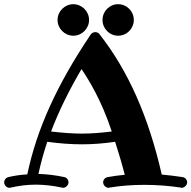

<svg xmlns="http://www.w3.org/2000/svg" viewBox="-43 -883 911 914"><path d="M489 -257C440 -251 394 -247 347 -247C300 -247 252 -251 200 -257C237 -354 285 -452 345 -554C378 -506 441 -404 489 -257ZM822 11C834 11 848 -1 848 -15C848 -27 839 -38 826 -40C793 -45 760 -49 727 -52C664 -328 567 -547 430 -721C426 -727 418 -730 410 -730C403 -730 395 -727 389 -719C228 -480 132 -268 87 -53C56 -51 26 -47 -3 -40C-15 -37 -23 -27 -23 -15C-23 -1 -12 11 3 11C5 11 6 10 8 10C48 1 87 -4 127 -4C168 -4 209 1 252 10C254 10 255 11 257 11C269 11 283 0 283 -15C283 -27 275 -38 263 -40C221 -49 180 -54 140 -55C151 -106 165 -157 182 -208C241 -200 295 -196 347 -196C399 -196 450 -200 505 -208C532 -123 545 -76 551 -51C523 -48 496 -45 470 -40C457 -38 448 -27 448 -15C448 -2 460 11 474 11C475 11 477 11 478 10C532 1 588 -3 644 -3C701 -3 759 1 818 10C819 11 821 11 822 11ZM381 -788C381 -829 347 -863 306 -863C265 -863 231 -829 231 -788C231 -747 265 -713 306 -713C347 -713 381 -747 381 -788ZM594 -788C594 -829 561 -863 519 -863C478 -863 445 -829 445 -788C445 -747 478 -713 519 -713C561 -713 594 -747 594 -788Z"/></svg>

Font: Ribeye
Style: Regular
Weight: 400
Designer: Astigmatic (AOETI)
Foundry: Astigmatic (AOETI)
Version: Version 1.000